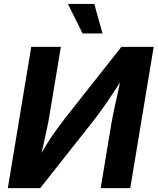

<svg xmlns="http://www.w3.org/2000/svg" viewBox="-20 -969 812 989"><path d="M651 0H498.6L554 -334.4Q558.2 -359.2 566.4 -398.1Q574.6 -436.9 585.4 -485.4Q596.2 -534 608.2 -587.5H626.9Q587.6 -527.6 559.1 -484.5Q530.5 -441.3 505.4 -406.2Q480.2 -371 451.1 -333.9L187.1 0H20.3L140.9 -727.5H293.5L235.4 -378.3Q230.7 -348.1 221.8 -306Q212.9 -263.9 202.5 -218.6Q192.1 -173.4 182.2 -132.9H166.9Q194.1 -183.7 219.6 -224.5Q245.2 -265.2 269 -298.3Q292.9 -331.3 314.5 -359.2L605.2 -727.5H771.6ZM405.4 -796.7 329.8 -948.7H465.7L508 -796.7Z"/></svg>

Font: Inter Variable
Style: Italic
Weight: 400
Italic angle: -9.39999°
Designer: Rasmus Andersson
Foundry: rsms
Version: Version 4.001;git-9221beed3